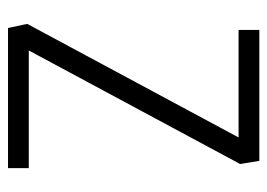

<svg xmlns="http://www.w3.org/2000/svg" viewBox="-114 -553 667 479"><g transform="rotate(90 219.5 -313.5)"><path d="M49.8 0 39.6 -47.9 335 -597.7 348.6 -575.2H54.7V-627H381.3L389.2 -579.1L93.8 -29.3L80.1 -51.8H399.4V0Z"/></g></svg>

Font: Anaheim
Style: Regular
Weight: 400
Designer: Vernon Adams
Foundry: Vernon Adams
Version: Version 2.001